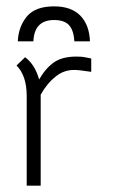

<svg xmlns="http://www.w3.org/2000/svg" viewBox="-20 -584 355 604"><path d="M150 -521Q88 -521 85 -454H36Q38 -501 66 -534Q93 -564 150 -564Q204 -564 232.5 -535Q261 -506 263 -454H214Q212 -488 197.5 -504.5Q183 -521 150 -521ZM267 -358Q228 -364 214 -364Q180 -364 155 -343Q128 -322 108 -286V0H64V-282Q64 -346 32 -378L59 -404Q90 -381 103 -334Q124 -370 150 -388Q176 -406 220 -406Q239 -406 247 -404L267 -400Z"/></svg>

Font: Bhavuka
Style: Regular
Weight: 400
Version: 2.94.0; ttfautohint (v1.2) -l 7 -r 28 -G 50 -x 13 -D deva -f